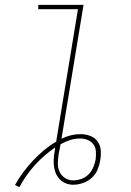

<svg xmlns="http://www.w3.org/2000/svg" viewBox="-20 -755 540 793"><path d="M60 18 42 9Q57 -18 75.5 -43Q94 -68 115.5 -91Q137 -114 161 -134Q185 -154 212 -170L302 -717H138V-735H325L234 -182Q252 -191 272 -196Q292 -201 312 -201Q333 -201 352 -194Q371 -187 382.5 -171.5Q394 -156 396 -135.5Q398 -115 394 -94Q391 -74 383 -54.5Q375 -35 359 -20.5Q343 -6 322.5 1Q302 8 282 8Q265 8 250 1.5Q235 -5 224.5 -17Q214 -29 208.5 -44.5Q203 -60 202 -77Q201 -94 203 -111.5Q205 -129 208 -146Q162 -115 124 -73Q86 -31 60 18ZM282 -10Q299 -10 316 -16Q333 -22 345.5 -34.5Q358 -47 365 -63.5Q372 -80 375 -96Q377 -113 376 -129.5Q375 -146 366 -158.5Q357 -171 342 -177Q327 -183 311 -183Q290 -183 269.5 -176.5Q249 -170 230 -159Q229 -150 227 -141.5Q225 -133 223 -124Q220 -104 219 -84.5Q218 -65 225 -48Q232 -31 247.5 -20.5Q263 -10 282 -10Z"/></svg>

Font: Iosevka SS18 Thin
Style: Italic
Weight: 100
Italic angle: -9°
Monospace: yes
Designer: Belleve Invis
Foundry: Belleve Invis
Version: Version 25.1.1; ttfautohint (v1.8.4)